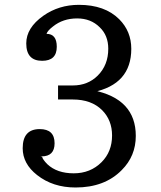

<svg xmlns="http://www.w3.org/2000/svg" viewBox="-20 -769 683 814"><path d="M373.5 -386.7Q555.7 -350.6 555.7 -192.9Q555.7 -107.4 496.1 -47.9Q423.8 25.9 300.3 25.9Q204.1 25.9 137.2 -26.9Q76.2 -74.7 76.2 -140.6Q76.2 -221.7 148.4 -221.7Q211.4 -221.7 211.4 -161.6Q211.4 -106 156.2 -106Q147.9 -106 158.7 -104Q160.6 -93.3 180.7 -72.8Q221.7 -34.2 292.5 -34.2Q363.3 -34.2 410.6 -81.5Q455.1 -126 455.1 -194.8Q455.1 -259.3 413.1 -301.8Q367.7 -347.2 288.6 -347.2H226.1V-406.7H288.6Q352.5 -406.7 394.5 -448.7Q439 -493.2 439 -562.5Q439 -618.7 402.8 -653.3Q365.2 -690.9 307.1 -690.9Q247.1 -690.9 204.6 -656.7Q181.6 -639.2 177.2 -625.5Q220.7 -625.5 220.7 -570.8Q220.7 -511.2 158.7 -511.2Q91.3 -511.2 91.3 -585Q91.3 -650.9 163.6 -702.1Q229.5 -748.5 314.5 -748.5Q424.3 -748.5 485.4 -687.5Q536.6 -636.2 536.6 -562Q536.6 -411.1 373.5 -377.9Z"/></svg>

Font: DYmingA
Style: SemiBold
Weight: 400
Designer: Ichiten Fonts Project, New YuGong
Version: Version 1.00;July 13, 2021;FontCreator 13.0.0.2613 64-bit